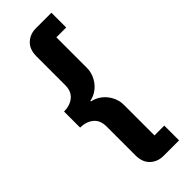

<svg xmlns="http://www.w3.org/2000/svg" viewBox="-291 -788 955 955"><g transform="rotate(-45 186.0 -311.0)"><path d="M213 138Q172 138 144 112Q116 86 116 37V-166Q116 -210 88.5 -232.5Q61 -255 19 -255V-368Q61 -368 88.5 -390.5Q116 -413 116 -457V-659Q116 -708 144 -734Q172 -760 213 -760H322V-656H253V-441Q253 -417 244.5 -395.5Q236 -374 222 -357Q208 -340 189 -328.5Q170 -317 149 -313V-309Q170 -305 189 -293.5Q208 -282 222 -265Q236 -248 244.5 -226.5Q253 -205 253 -181V34H322V138Z"/></g></svg>

Font: IBM Plex Arabic
Style: Bold
Weight: 700
Designer: Mike Abbink, Paul van der Laan, Pieter van Rosmalen, Wael Morcos, Khajak Apelian
Foundry: Bold Monday
Version: Version 1.0